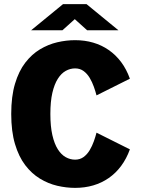

<svg xmlns="http://www.w3.org/2000/svg" viewBox="-20 -901 690 932"><path d="M344.5 11Q302 11 258 0.8Q214 -9.5 174 -33.8Q134 -58 102.5 -99.2Q71 -140.5 52.8 -201.8Q34.5 -263 34.5 -348Q34.5 -433 52.8 -494.2Q71 -555.5 102.5 -596.5Q134 -637.5 174 -661.5Q214 -685.5 258 -695.8Q302 -706 344.5 -706Q391.5 -706 432.5 -694Q473.5 -682 507.8 -658.2Q542 -634.5 568 -599.8Q594 -565 610.5 -519L448.5 -438Q443.5 -457.5 435.5 -480Q427.5 -502.5 415.5 -522.8Q403.5 -543 386 -556Q368.5 -569 344.5 -569Q321 -569 299.2 -557Q277.5 -545 260.8 -518.8Q244 -492.5 234.2 -450.5Q224.5 -408.5 224.5 -348Q224.5 -287.5 234.2 -245Q244 -202.5 260.8 -176.2Q277.5 -150 299.2 -138Q321 -126 344.5 -126Q368.5 -126 386 -139Q403.5 -152 415.5 -172.2Q427.5 -192.5 435.5 -215Q443.5 -237.5 448.5 -257L610.5 -176Q594 -130.5 568 -95.5Q542 -60.5 507.8 -36.8Q473.5 -13 432.5 -1Q391.5 11 344.5 11ZM131 -754 286 -881H400L555 -754H403L343 -808L283 -754Z"/></svg>

Font: Trispace Thin ExtraBold
Style: Regular
Weight: 800
Version: Version 1.210